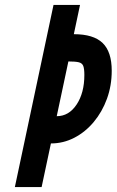

<svg xmlns="http://www.w3.org/2000/svg" viewBox="-20 -755 471 775"><path d="M40 0H148L185.5 -176Q235.5 -176 280 -199Q324.5 -222 358.5 -262.8Q392.5 -303.5 411.8 -356.5Q431 -409.5 431 -469.5Q431 -546 394.2 -581.5Q357.5 -617 278 -617L303 -735H196ZM209 -286 256 -507Q285 -507 298.5 -503.5Q312 -500 316.2 -488.5Q320.5 -477 320.5 -452.5Q320.5 -380 289.2 -333Q258 -286 209 -286Z"/></svg>

Font: League Gothic
Style: Italic
Weight: 400
Designer: The League of Moveable Type
Version: Version 1.600; ttfautohint (v1.8.3)